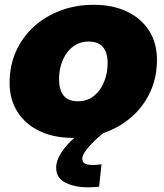

<svg xmlns="http://www.w3.org/2000/svg" viewBox="-20 -562 684 800"><path d="M403 122.5 393 216Q382.5 217 370.8 217.8Q359 218.5 346 218.5Q292 218.5 253 199.2Q214 180 214 136.5Q214 108 232.5 78.5Q251 49 276.5 24.8Q302 0.5 323 -12.5H417Q407 -5 391.2 8.8Q375.5 22.5 359.8 39Q344 55.5 333.5 71.2Q323 87 323 98.5Q323 115.5 335.8 120.5Q348.5 125.5 366.5 125.5Q375.5 125.5 385.2 124.5Q395 123.5 403 122.5ZM284 12.5Q203.5 12.5 144.2 -16.2Q85 -45 52.5 -96.5Q20 -148 20 -216.5Q20 -289 47 -348.8Q74 -408.5 122 -451.8Q170 -495 233.5 -518.5Q297 -542 370 -542Q450.5 -542 509.8 -513.5Q569 -485 601.5 -433.5Q634 -382 634 -313.5Q634 -241 607 -181.2Q580 -121.5 532 -78Q484 -34.5 420.5 -11Q357 12.5 284 12.5ZM305.5 -140Q343.5 -140 371 -162Q398.5 -184 413.5 -220.5Q428.5 -257 428.5 -299.5Q428.5 -327.5 420.2 -347.5Q412 -367.5 394.5 -378.2Q377 -389 349 -389Q320.5 -389 297.8 -376.5Q275 -364 259 -342.2Q243 -320.5 234.5 -292Q226 -263.5 226 -231Q226 -188.5 244.8 -164.2Q263.5 -140 305.5 -140Z"/></svg>

Font: Epilogue Black
Style: Italic
Weight: 900
Italic angle: -12°
Designer: Tyler Finck
Foundry: Etcetera Type Co
Version: Version 2.111